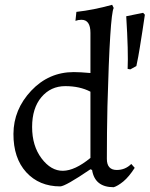

<svg xmlns="http://www.w3.org/2000/svg" viewBox="-20 -762 619 794"><path d="M354 -108.9V-382.8Q310.1 -405.8 250 -405.8Q189.9 -405.8 151.4 -360.4Q112.8 -314.9 112.8 -236.8Q112.8 -158.7 151.9 -106.9Q190.9 -55.2 240.2 -55.7Q289.6 -56.2 354 -108.9ZM462.9 -59.1Q498 -59.1 522.9 -84L537.1 -67.9Q513.2 -30.8 490.2 -11.7Q466.8 7.3 450.2 12.2Q372.1 12.2 360.8 -59.1L354 -62Q250 8.8 229 8.8Q142.1 8.8 88.4 -49.8Q35.2 -108.4 35.6 -208.5Q36.1 -309.1 108.9 -386.7Q181.6 -463.9 285.2 -463.9Q312 -463.9 354 -460V-626Q354 -680.2 316.9 -680.2Q303.7 -680.2 292 -675.8L295.9 -712.9Q367.2 -720.7 443.8 -742.2L450.2 -729Q434.6 -700.7 424.3 -323.2Q421.9 -215.3 421.9 -105Q421.9 -59.1 462.9 -59.1ZM507.8 -477.1Q511.2 -546.9 502 -694.8L571.8 -709L579.1 -701.2Q574.2 -668 569.3 -635.7Q564.5 -603.5 558.1 -564.9Q552.2 -526.9 543.9 -488.8L519 -475.1Z"/></svg>

Font: Alegreya-Regular
Style: Regular
Weight: 400
Designer: Juan Pablo del Peral
Foundry: Juan Pablo del Peral
Version: Version 1.003